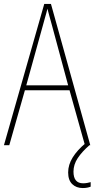

<svg xmlns="http://www.w3.org/2000/svg" viewBox="-20 -735 479 972"><path d="M410 0 332 -278H106L27 0H0L204 -715H238L437 0ZM243 -607Q237 -629 231.5 -648.5Q226 -668 220 -691Q215 -669 209 -649.5Q203 -630 197 -606L113 -303H325ZM352 134Q352 193 401 193Q411 193 422 191Q433 189 439 187V210Q432 213 421.5 215Q411 217 399 217Q366 217 345.5 197Q325 177 325 138Q325 99 348 62Q371 25 413 -10L433 0Q395 33 373.5 65.5Q352 98 352 134Z"/></svg>

Font: Noto Sans Gurmukhi UI Condensed Thin
Style: Regular
Weight: 100
Width: 3
Designer: Jelle Bosma - Monotype Design Team
Foundry: Monotype Imaging Inc.
Version: Version 2.004; ttfautohint (v1.8.4.7-5d5b)